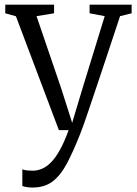

<svg xmlns="http://www.w3.org/2000/svg" viewBox="-20 -568 599 838"><path d="M122 250.5Q108 250.5 95.8 248.5Q83.5 246.5 77.5 243.5V171Q83.5 174 96.8 175.5Q110 177 123 177Q142.5 177 162.2 169Q182 161 201.8 141.5Q221.5 122 241 87.2Q260.5 52.5 279.5 0H237L49.5 -497L3 -510V-547.5H216V-510L139.5 -497.5L247.5 -181L295 -32L340 -182L437 -497.5L371 -510V-547.5H554.5V-510L504 -497.5Q470.5 -395.5 444.2 -317.2Q418 -239 398.8 -181.5Q379.5 -124 366 -84.2Q352.5 -44.5 343.8 -20Q335 4.5 330 16.5Q299.5 94 271.8 146Q244 198 209.2 224.2Q174.5 250.5 122 250.5Z"/></svg>

Font: Merriweather 36pt Light
Style: Regular
Weight: 300
Designer: Eben Sorkin
Foundry: Eben Sorkin
Version: Version 2.100